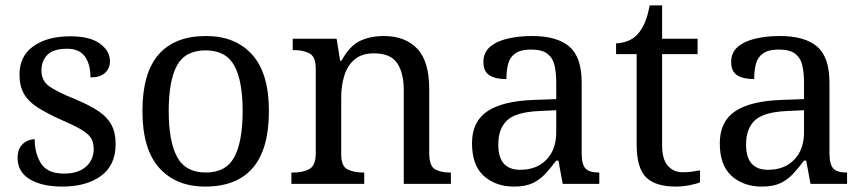

<svg xmlns="http://www.w3.org/2000/svg" viewBox="-20 -679 3191 709"><path d="M210 10Q135 10 90 -17Q45 -44 45 -96Q45 -123 56 -138Q67 -153 81.5 -159Q96 -165 108 -165Q108 -113 131.5 -75.5Q155 -38 216 -38Q269 -38 297.5 -63.5Q326 -89 326 -129Q326 -154 315.5 -170Q305 -186 278.5 -201.5Q252 -217 203 -238Q152 -261 118.5 -282.5Q85 -304 68.5 -332.5Q52 -361 52 -404Q52 -472 103.5 -508.5Q155 -545 240 -545Q312 -545 349 -518Q386 -491 386 -453Q386 -426 367.5 -409.5Q349 -393 314 -393Q314 -443 293 -471Q272 -499 228 -499Q177 -499 155 -476.5Q133 -454 133 -419Q133 -381 161.5 -360.5Q190 -340 257 -313Q310 -291 343 -269Q376 -247 391.5 -218Q407 -189 407 -147Q407 -69 353 -29.5Q299 10 210 10Z M738 10Q630 10 568 -59Q506 -128 506 -269Q506 -409 565.5 -477.5Q625 -546 741 -546Q849 -546 911 -477.5Q973 -409 973 -269Q973 -128 913.5 -59Q854 10 738 10ZM740 -42Q815 -42 845.5 -99.5Q876 -157 876 -269Q876 -381 845 -437Q814 -493 739 -493Q664 -493 633.5 -437Q603 -381 603 -269Q603 -157 634 -99.5Q665 -42 740 -42Z M1056 0V-42H1064Q1098 -42 1122 -54.5Q1146 -67 1146 -114V-426Q1146 -470 1122.5 -482Q1099 -494 1066 -494H1061V-536H1223L1236 -455H1241Q1272 -511 1310.5 -528.5Q1349 -546 1397 -546Q1476 -546 1520.5 -499.5Q1565 -453 1565 -350V-114Q1565 -67 1585.5 -54.5Q1606 -42 1640 -42H1645V0H1471V-345Q1471 -410 1446.5 -446Q1422 -482 1361 -482Q1316 -482 1289.5 -459.5Q1263 -437 1251.5 -400Q1240 -363 1240 -320V-109Q1240 -65 1263.5 -53.5Q1287 -42 1320 -42H1325V0Z M1878 10Q1811 10 1767 -29Q1723 -68 1723 -150Q1723 -230 1779.5 -268Q1836 -306 1951 -310L2034 -313V-373Q2034 -409 2028 -436.5Q2022 -464 2002 -480Q1982 -496 1941 -496Q1903 -496 1883 -482Q1863 -468 1856.5 -443.5Q1850 -419 1850 -387Q1808 -387 1786.5 -401.5Q1765 -416 1765 -450Q1765 -485 1789.5 -506Q1814 -527 1855 -536.5Q1896 -546 1945 -546Q2037 -546 2082.5 -507Q2128 -468 2128 -373V-114Q2128 -72 2142 -57Q2156 -42 2190 -42H2193V0H2058L2042 -86H2034Q2013 -58 1993 -36.5Q1973 -15 1946.5 -2.5Q1920 10 1878 10ZM1901 -52Q1962 -52 1998 -89.5Q2034 -127 2034 -191V-272L1970 -269Q1885 -265 1852.5 -234.5Q1820 -204 1820 -145Q1820 -52 1901 -52Z M2476 10Q2400 10 2365.5 -24.5Q2331 -59 2331 -145V-479H2255V-519Q2273 -519 2295 -526.5Q2317 -534 2333 -551Q2350 -569 2361 -595Q2372 -621 2379 -659H2425V-536H2556V-479H2425V-142Q2425 -91 2446 -67Q2467 -43 2501 -43Q2519 -43 2534 -45Q2549 -47 2565 -50V-6Q2552 0 2526 5Q2500 10 2476 10Z M2793 10Q2726 10 2682 -29Q2638 -68 2638 -150Q2638 -230 2694.5 -268Q2751 -306 2866 -310L2949 -313V-373Q2949 -409 2943 -436.5Q2937 -464 2917 -480Q2897 -496 2856 -496Q2818 -496 2798 -482Q2778 -468 2771.5 -443.5Q2765 -419 2765 -387Q2723 -387 2701.5 -401.5Q2680 -416 2680 -450Q2680 -485 2704.5 -506Q2729 -527 2770 -536.5Q2811 -546 2860 -546Q2952 -546 2997.5 -507Q3043 -468 3043 -373V-114Q3043 -72 3057 -57Q3071 -42 3105 -42H3108V0H2973L2957 -86H2949Q2928 -58 2908 -36.5Q2888 -15 2861.5 -2.5Q2835 10 2793 10ZM2816 -52Q2877 -52 2913 -89.5Q2949 -127 2949 -191V-272L2885 -269Q2800 -265 2767.5 -234.5Q2735 -204 2735 -145Q2735 -52 2816 -52Z"/></svg>

Font: Noto Serif Grantha
Style: Regular
Weight: 400
Designer: Monotype Design Team
Foundry: Monotype Imaging Inc.
Version: Version 2.004; ttfautohint (v1.8.4.7-5d5b)